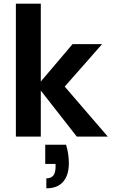

<svg xmlns="http://www.w3.org/2000/svg" viewBox="-20 -740 618 1040"><path d="M396 0 181 -275 373 -501H533L284 -218V-325L564 0ZM66 0V-720H201V0ZM231 280V226Q257 226 269 210.5Q281 195 281 163V148H225V44H338Q346 71 349.5 96Q353 121 353 144Q353 208 322.5 244Q292 280 231 280Z"/></svg>

Font: DM Sans 18pt
Style: Bold
Weight: 700
Designer: Colophon Foundry, Jonny Pinhorn
Foundry: Colophon Foundry
Version: Version 4.004;gftools[0.9.30]